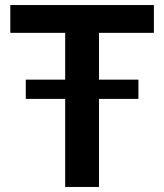

<svg xmlns="http://www.w3.org/2000/svg" viewBox="-20 -743 652 763"><path d="M373.5 -612.5V-426.5H530V-350H373.5V0H239V-350H82.5V-426.5H239V-612.5H21V-723H591.5V-612.5Z"/></svg>

Font: LatoLatin
Style: Bold
Weight: 700
Designer: Lukasz Dziedzic with Adam Twardoch and Botio Nikoltchev
Foundry: tyPoland Lukasz Dziedzic
Version: Version 2.015; 2015-08-06; http://www.latofonts.com/